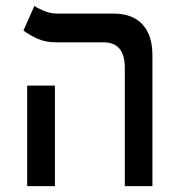

<svg xmlns="http://www.w3.org/2000/svg" viewBox="-20 -632 626 652"><path d="M403.8 0V-402.3Q403.8 -488.3 331.1 -488.3H170.4Q134.3 -488.3 106.9 -500.7Q79.6 -513.2 59.6 -528.3L96.7 -611.8Q107.9 -604 129.4 -595Q150.9 -585.9 174.3 -585.9H365.7Q429.7 -585.9 463.6 -549.3Q497.6 -512.7 497.6 -444.3V0ZM72.3 0V-341.3H166.5V0Z"/></svg>

Font: CaskaydiaCove NFP
Style: Regular
Weight: 400
Designer: Aaron Bell
Foundry: Saja Typeworks
Version: Version 2111.001; VTT 6.35;Nerd Fonts 3.1.1